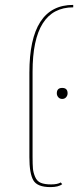

<svg xmlns="http://www.w3.org/2000/svg" viewBox="-20 -749 319 784"><path d="M113 -456V-110Q113 -77 114.5 -60.5Q116 -44 123.5 -26.5Q131 -9 146.5 -2.5Q162 4 188.5 4Q215 4 228 -4L234 3Q219 15 186 15Q132 15 116 -13Q100 -41 100 -107V-452Q100 -729 279 -729V-719Q113 -719 113 -456ZM256 -368Q256 -359 250 -352Q244 -345 234 -345Q224 -345 218 -352Q212 -359 212 -368Q212 -390 234 -390Q256 -390 256 -368Z"/></svg>

Font: Almendra Display
Style: Regular
Weight: 400
Designer: Ana Sanfelippo
Foundry: Ana Sanfelippo
Version: Version 1.004